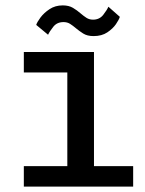

<svg xmlns="http://www.w3.org/2000/svg" viewBox="-20 -693 540 713"><path d="M68.5 0V-76H230V-424H68.5V-500H329V-76H474.5V0ZM327.5 -559Q304 -559 289 -568.5Q274 -578 261.5 -588.5Q251 -597.5 240.5 -604.2Q230 -611 216 -611Q191.5 -611 177.8 -593.5Q164 -576 158.5 -564L114.5 -600.5Q117.5 -610.5 130.2 -627.8Q143 -645 164 -659Q185 -673 213 -673Q235.5 -673 251 -663.8Q266.5 -654.5 279 -643.5Q290 -634 300.8 -627Q311.5 -620 325.5 -620Q349.5 -620 363.5 -638Q377.5 -656 382.5 -668L425 -630.5Q422 -620 410.5 -603.2Q399 -586.5 378.5 -572.8Q358 -559 327.5 -559Z"/></svg>

Font: Trispace Thin
Style: Regular
Weight: 400
Version: Version 1.210